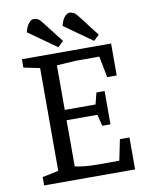

<svg xmlns="http://www.w3.org/2000/svg" viewBox="-92 -904 755 971"><g transform="rotate(-10 286.0 -419.0)"><path d="M247 -676 103 -778Q111 -808 123.5 -823Q136 -838 149 -838Q161 -838 171 -832.5Q181 -827 196 -806L276 -703ZM431 -676 287 -778Q294 -808 307 -823Q320 -838 334 -838Q344 -838 354 -832.5Q364 -827 380 -806L459 -703ZM55 0V-43L138 -60V-588L55 -605V-648H513V-484H464L443 -593H322L224 -587V-358H382L397 -417H439V-246H397L382 -305H224V-68Q243 -63 274 -60Q305 -57 334 -57H451L473 -164H522V0Z"/></g></svg>

Font: Faustina
Style: Regular
Weight: 400
Designer: Alfonso Garcia
Foundry: http://www.omnibus-type.com
Version: Version 1.200